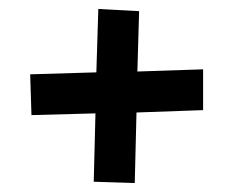

<svg xmlns="http://www.w3.org/2000/svg" viewBox="-20 -551 524 432"><path d="M289.1 -390.1 437 -395V-303.2L287.1 -297.9L283.2 -139.2L190.9 -142.1L194.8 -295.9L50.8 -292L47.9 -383.8L196.8 -388.2L201.2 -530.8L293 -525.9Z"/></svg>

Font: Preahvihear
Style: Regular
Weight: 400
Designer: Danh Hong
Version: Version 8.002; ttfautohint (v1.8.3)